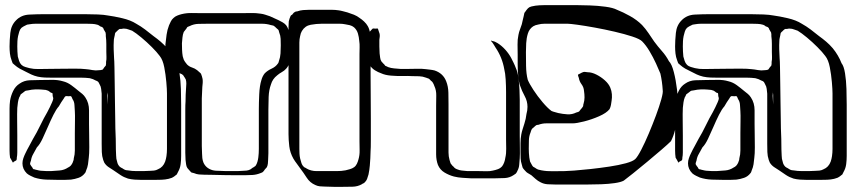

<svg xmlns="http://www.w3.org/2000/svg" viewBox="-20 -663 3301 744"><path d="M682 -216Q682 -205 682 -183.5Q682 -162 682 -137.5Q682 -113 682 -91.5Q682 -70 682 -59Q682 -43 680 -27Q678 -11 670 3Q668 8 665 13Q664 14 661 16Q658 18 656 20Q654 21 651.5 23Q649 25 646 26Q643 27 639.5 28Q636 29 633 30Q620 33 606.5 33.5Q593 34 580 34H527Q514 34 501 33Q488 32 476 29Q460 24 446.5 15Q433 6 420 -3Q410 -9 400 -16Q390 -23 384 -33Q383 -35 382 -38Q381 -41 380 -43Q375 -58 374.5 -74Q374 -90 374 -106V-300Q373 -309 372 -318.5Q371 -328 366 -336Q365 -338 363 -342Q361 -346 359 -347Q357 -349 351 -351Q341 -357 328 -360Q312 -362 295.5 -362Q279 -362 262 -362H182Q169 -362 154.5 -362.5Q140 -363 126 -366Q113 -369 101 -374.5Q89 -380 78 -386Q67 -391 56.5 -397Q46 -403 37 -411L29 -418Q28 -420 27 -423.5Q26 -427 25 -429Q20 -442 18.5 -455.5Q17 -469 17 -483Q17 -506 20 -535.5Q23 -565 42 -584Q62 -605 93.5 -606.5Q125 -608 147 -608H272Q287 -608 311 -608Q335 -608 359 -607Q383 -606 398 -603Q421 -600 453.5 -592.5Q486 -585 508 -571Q526 -561 542.5 -548.5Q559 -536 575 -523Q589 -513 602.5 -501.5Q616 -490 628 -476Q650 -449 662 -418Q671 -407 675.5 -379Q680 -351 681 -318Q682 -285 682 -256.5Q682 -228 682 -216ZM391 -423Q393 -433 392.5 -442.5Q392 -452 392 -462Q392 -477 392 -492.5Q392 -508 390 -523Q390 -526 390 -530Q390 -534 389 -537L382 -549Q381 -551 380.5 -553Q380 -555 378 -556Q377 -558 373.5 -559Q370 -560 368 -561Q366 -563 363.5 -564.5Q361 -566 358 -567Q348 -570 337 -570.5Q326 -571 316 -571Q305 -571 280.5 -571Q256 -571 227 -571Q198 -571 173.5 -571Q149 -571 138 -571Q128 -571 117 -571Q106 -571 95 -569Q92 -568 88.5 -568Q85 -568 82 -566Q80 -565 77 -563.5Q74 -562 72 -561Q71 -560 68 -558.5Q65 -557 63 -555Q57 -549 54.5 -540Q52 -531 50 -523Q48 -513 47.5 -503.5Q47 -494 47 -483Q47 -473 47.5 -463.5Q48 -454 49 -444Q51 -436 54 -427Q57 -418 63 -412Q69 -406 78 -403.5Q87 -401 94 -399Q111 -395 129 -395.5Q147 -396 166 -396Q181 -396 210.5 -396.5Q240 -397 269 -397Q298 -397 313 -395Q325 -394 338 -391.5Q351 -389 364 -391Q366 -391 370.5 -391.5Q375 -392 377 -393Q379 -394 381 -397.5Q383 -401 384 -402Q386 -404 387.5 -406Q389 -408 390 -409Q391 -412 391 -416Q391 -420 391 -423ZM625 -58Q627 -72 627 -86Q627 -100 627 -114V-301Q627 -316 624.5 -345Q622 -374 616.5 -402.5Q611 -431 599 -446Q588 -461 568.5 -480.5Q549 -500 528 -517.5Q507 -535 492 -544Q485 -546 477.5 -549Q470 -552 463 -552Q459 -553 451 -551Q450 -551 447 -551Q444 -551 442 -550Q440 -549 437 -546Q434 -543 432 -541Q431 -540 429.5 -539Q428 -538 427 -536Q426 -535 425.5 -532.5Q425 -530 425 -528Q424 -522 422.5 -516.5Q421 -511 421 -504Q420 -488 420.5 -472Q421 -456 422 -438Q423 -429 423.5 -401.5Q424 -374 424.5 -338Q425 -302 425.5 -266Q426 -230 426.5 -202.5Q427 -175 427 -166Q428 -146 428.5 -125Q429 -104 429 -84Q430 -73 430 -60Q430 -47 434 -36Q436 -25 444 -17Q446 -15 449 -13.5Q452 -12 454 -11Q456 -10 458.5 -8Q461 -6 464 -5Q466 -4 469 -3.5Q472 -3 474 -3Q492 0 509 0Q522 0 534.5 0Q547 0 560 -1Q568 -1 576.5 -2Q585 -3 592 -7Q612 -15 620 -37Q622 -42 623 -47.5Q624 -53 625 -58ZM325 -182Q325 -167 325.5 -142Q326 -117 326 -92Q326 -67 324 -52Q323 -39 321 -26.5Q319 -14 314 -3Q313 0 312 3Q311 6 309 8Q299 21 284.5 26Q270 31 255 33Q243 34 230.5 34Q218 34 205 34Q183 34 159 33Q135 32 113 25Q106 22 98 18Q90 14 84 9Q67 -8 67 -30Q67 -40 70.5 -50Q74 -60 78 -68Q85 -83 93 -97Q101 -111 108 -125Q122 -148 136 -177Q150 -206 163 -228Q168 -238 173 -247.5Q178 -257 182 -267Q183 -270 184.5 -273.5Q186 -277 186 -280Q187 -282 186 -284.5Q185 -287 185 -288Q184 -290 184 -295Q184 -300 183 -302Q182 -303 180.5 -303Q179 -303 177 -304Q174 -306 170.5 -309Q167 -312 162 -313Q158 -315 152 -315Q146 -315 141 -316Q129 -317 116 -316.5Q103 -316 90 -313Q87 -312 83.5 -312Q80 -312 77 -310L68 -303Q67 -302 64.5 -300.5Q62 -299 60 -297Q59 -295 58 -292Q57 -289 55 -287Q51 -277 49.5 -266.5Q48 -256 47 -245Q46 -223 46.5 -192.5Q47 -162 47 -139V-72Q47 -67 46.5 -61.5Q46 -56 45 -51Q45 -50 45 -47.5Q45 -45 44 -43Q43 -41 38.5 -39Q34 -37 32 -35Q32 -33 30 -33Q29 -34 28.5 -35.5Q28 -37 27 -38Q26 -41 23.5 -44.5Q21 -48 19 -52Q18 -58 17.5 -65.5Q17 -73 17 -79V-212Q17 -227 17 -242.5Q17 -258 19 -273Q22 -292 31 -310.5Q40 -329 56 -339Q73 -351 95 -352Q117 -353 137 -353Q158 -353 181 -353.5Q204 -354 224 -348Q241 -344 256 -333Q271 -322 284 -311Q292 -305 299 -299Q306 -293 311 -285Q325 -264 325 -235.5Q325 -207 325 -182ZM397 -258V-296Q397 -298 396.5 -301Q396 -304 396 -306Q396 -307 396.5 -308Q397 -309 396 -307V-304Q396 -301 395.5 -298Q395 -295 395 -292Q396 -283 396 -274.5Q396 -266 397 -258ZM266 -50Q270 -64 270 -79.5Q270 -95 270 -109Q270 -124 270 -147Q270 -170 270.5 -193.5Q271 -217 270 -232Q269 -243 268.5 -256Q268 -269 261 -279Q260 -281 258.5 -285Q257 -289 255 -290Q254 -291 251 -290.5Q248 -290 246 -290Q244 -290 240 -290.5Q236 -291 234 -290Q232 -289 230 -286Q228 -283 227 -281Q222 -274 217.5 -267Q213 -260 208 -251Q198 -240 187 -218Q176 -196 165.5 -171.5Q155 -147 144.5 -125Q134 -103 123 -92Q117 -80 109.5 -67.5Q102 -55 100 -41Q99 -38 97.5 -33.5Q96 -29 97 -26L102 -18Q104 -17 105.5 -13.5Q107 -10 109 -8Q110 -7 112.5 -7Q115 -7 116 -6Q124 -4 131 -2.5Q138 -1 145 -1Q153 0 161 0Q169 0 177 0Q194 -1 211.5 -2.5Q229 -4 244 -14Q246 -15 248.5 -16.5Q251 -18 253 -20Q256 -23 259 -28Q262 -33 263 -37Q266 -43 266 -50Z M1105 -456Q1104 -441 1102 -425Q1100 -409 1089 -397Q1082 -389 1072 -383.5Q1062 -378 1054 -371Q1036 -357 1030 -336Q1022 -314 1021 -287.5Q1020 -261 1020 -238V-94Q1020 -81 1020 -69Q1020 -57 1019 -44Q1019 -37 1018 -29Q1017 -21 1014 -15Q1012 -12 1006 -6Q1005 -4 1003 -1.5Q1001 1 999 3Q997 5 994 6Q991 7 989 8Q974 14 958.5 15Q943 16 928 16Q917 16 895.5 16Q874 16 849.5 15.5Q825 15 803.5 14.5Q782 14 771 14Q761 14 751 13Q741 12 732 8Q729 7 726 6.5Q723 6 721 5Q719 3 716.5 0Q714 -3 712 -5Q711 -7 709 -8.5Q707 -10 706 -12Q702 -18 701 -27Q700 -36 699 -43Q698 -57 698 -71.5Q698 -86 698 -99Q698 -110 698 -133.5Q698 -157 698 -184.5Q698 -212 698 -235.5Q698 -259 699 -270Q699 -283 699.5 -296Q700 -309 701 -322Q702 -330 702 -339Q702 -348 700 -355L696 -362Q694 -364 692 -368Q690 -372 688 -373Q685 -376 679 -378Q672 -382 663.5 -384.5Q655 -387 649 -391Q640 -397 632 -407Q629 -414 627 -420Q620 -436 620.5 -455Q621 -474 621 -491Q623 -510 625.5 -528.5Q628 -547 635 -565Q638 -572 642 -580Q646 -588 652 -593Q658 -599 666.5 -602.5Q675 -606 683 -608Q703 -613 723.5 -612.5Q744 -612 764 -612H915Q934 -612 952.5 -612.5Q971 -613 990 -610Q999 -609 1008 -606Q1017 -603 1026 -600L1059 -585Q1067 -581 1075 -576.5Q1083 -572 1089 -565Q1094 -558 1097 -549.5Q1100 -541 1101 -533Q1105 -515 1105 -495.5Q1105 -476 1105 -456ZM1068 -487Q1068 -500 1067.5 -512.5Q1067 -525 1062 -537Q1061 -539 1060.5 -542.5Q1060 -546 1058 -548L1050 -555Q1048 -557 1046 -559Q1044 -561 1042 -562Q1040 -564 1036 -564.5Q1032 -565 1029 -566Q1013 -571 995 -571Q977 -571 960 -571H784Q767 -571 749 -570.5Q731 -570 715 -562Q713 -561 710 -560Q707 -559 705 -557Q704 -555 702.5 -552.5Q701 -550 699 -548L692 -539Q688 -529 687 -517.5Q686 -506 685 -495Q685 -483 685.5 -470Q686 -457 688 -445Q689 -442 690 -438.5Q691 -435 692 -432Q693 -429 695 -426.5Q697 -424 698 -422Q700 -420 701.5 -417.5Q703 -415 705 -413Q713 -405 724 -401.5Q735 -398 744 -391Q747 -389 753 -383Q754 -382 756 -380.5Q758 -379 759 -377Q761 -373 762.5 -367Q764 -361 765 -357Q766 -350 765.5 -342Q765 -334 764 -326Q763 -315 763 -304Q763 -293 762 -282V-128Q762 -112 762 -97Q762 -82 763 -67Q763 -59 764 -50.5Q765 -42 768 -34Q777 -12 802 -4Q809 -2 816.5 -1.5Q824 -1 831 -1Q844 0 856.5 0Q869 0 881 0Q891 0 900 0Q909 0 919 -1Q927 -1 935.5 -2Q944 -3 951 -7Q954 -9 957 -11.5Q960 -14 963 -15Q965 -17 967 -18Q969 -19 970 -20Q975 -27 977.5 -36Q980 -45 981 -53Q983 -69 983 -86Q983 -103 983 -119V-241Q983 -264 984.5 -297.5Q986 -331 993 -353Q997 -368 1006 -379Q1017 -390 1032.5 -397Q1048 -404 1057 -417Q1059 -419 1059.5 -422Q1060 -425 1061 -427Q1066 -441 1067 -456Q1068 -471 1068 -487Z M1416 -419Q1416 -410 1416 -375.5Q1416 -341 1416.5 -295Q1417 -249 1417 -202.5Q1417 -156 1417 -121.5Q1417 -87 1416 -78Q1416 -64 1415 -49.5Q1414 -35 1413 -21Q1412 -13 1411 -4Q1410 5 1408 13Q1406 21 1402.5 30Q1399 39 1391 46Q1390 47 1387 48Q1384 49 1382 51Q1366 60 1346 60.5Q1326 61 1308 61Q1291 61 1273.5 61Q1256 61 1239 60Q1229 60 1219.5 59Q1210 58 1202 54Q1181 45 1168.5 25.5Q1156 6 1143 -11Q1137 -20 1130 -29Q1123 -38 1117 -48Q1104 -71 1101 -96Q1098 -121 1098 -143V-534Q1098 -545 1098 -557Q1098 -569 1099 -580Q1100 -585 1102 -591Q1104 -597 1106 -601Q1107 -604 1112 -606Q1114 -608 1116.5 -611.5Q1119 -615 1122 -616Q1125 -619 1132 -619Q1143 -623 1154.5 -624Q1166 -625 1177 -625H1241Q1254 -625 1266.5 -625Q1279 -625 1292 -623Q1300 -622 1309 -619.5Q1318 -617 1326 -615Q1339 -611 1351.5 -606Q1364 -601 1374 -593Q1382 -588 1391 -579.5Q1400 -571 1405 -562Q1412 -550 1413.5 -535.5Q1415 -521 1416 -507Q1417 -485 1416.5 -463.5Q1416 -442 1416 -419ZM1250 0Q1267 0 1285 0Q1303 0 1319 -3Q1327 -5 1336 -7.5Q1345 -10 1352 -15Q1359 -20 1363 -28.5Q1367 -37 1369 -45Q1374 -62 1373.5 -80.5Q1373 -99 1373 -116V-454Q1373 -467 1373.5 -479.5Q1374 -492 1372 -505Q1371 -519 1367 -533Q1363 -547 1352 -557Q1345 -563 1335 -565.5Q1325 -568 1317 -569Q1307 -571 1297 -571Q1287 -571 1277 -571H1226Q1206 -571 1184 -567Q1162 -563 1150 -543Q1145 -535 1143 -523Q1140 -511 1140 -498Q1140 -485 1140 -472V-86Q1140 -77 1140.5 -67.5Q1141 -58 1143 -49Q1145 -41 1148 -31.5Q1151 -22 1158 -16Q1160 -14 1163 -13Q1166 -12 1168 -10Q1185 0 1207 0Q1229 0 1250 0Z M1994 -178Q1994 -163 1994 -138.5Q1994 -114 1994.5 -89.5Q1995 -65 1994 -50Q1993 -37 1992 -24.5Q1991 -12 1985 -1Q1984 1 1983 3.5Q1982 6 1980 8Q1979 10 1976 11.5Q1973 13 1971 15Q1955 26 1935.5 27Q1916 28 1897 28H1805Q1789 27 1772 26Q1755 25 1739 21Q1720 16 1702.5 5.5Q1685 -5 1677 -24Q1670 -43 1670 -65Q1670 -87 1670 -107V-253Q1670 -272 1670.5 -292.5Q1671 -313 1663 -330Q1662 -333 1660.5 -336.5Q1659 -340 1657 -343Q1656 -345 1654 -347Q1652 -349 1650 -350Q1648 -352 1646 -354.5Q1644 -357 1642 -358Q1640 -359 1636.5 -360Q1633 -361 1631 -362Q1618 -367 1604.5 -367.5Q1591 -368 1577 -368Q1562 -369 1539.5 -368.5Q1517 -368 1494.5 -370Q1472 -372 1457 -379Q1445 -383 1433 -390.5Q1421 -398 1414 -409Q1412 -413 1410.5 -417.5Q1409 -422 1407 -426Q1406 -430 1405.5 -434Q1405 -438 1404 -442Q1403 -451 1402.5 -459.5Q1402 -468 1402 -477Q1402 -489 1402.5 -501Q1403 -513 1406 -524L1409 -535Q1411 -539 1414.5 -542Q1418 -545 1420 -548Q1421 -549 1422 -550Q1423 -551 1424 -552Q1426 -553 1429.5 -552.5Q1433 -552 1435 -552Q1437 -552 1440 -552.5Q1443 -553 1444 -552Q1445 -551 1445 -550Q1445 -549 1446 -547Q1447 -543 1448.5 -539.5Q1450 -536 1451 -532Q1452 -527 1451.5 -521Q1451 -515 1450 -509Q1450 -496 1450 -483Q1450 -470 1451 -456Q1452 -449 1453 -440Q1454 -431 1458 -425Q1460 -422 1466 -416Q1468 -415 1469.5 -412.5Q1471 -410 1473 -408Q1475 -407 1478 -406Q1481 -405 1484 -403Q1495 -399 1507 -398Q1519 -397 1531 -396H1566Q1582 -396 1598 -396.5Q1614 -397 1630 -395Q1638 -394 1647 -393Q1656 -392 1664 -390Q1697 -379 1709 -348Q1717 -328 1717.5 -304Q1718 -280 1718 -258V-101Q1718 -87 1718 -72Q1718 -57 1722 -43Q1723 -40 1724 -36.5Q1725 -33 1726 -30L1733 -21Q1735 -20 1737 -17.5Q1739 -15 1741 -13Q1744 -10 1750 -7.5Q1756 -5 1760 -4Q1768 -2 1776.5 -1.5Q1785 -1 1792 0H1837Q1850 0 1864 0.5Q1878 1 1890 -2Q1900 -4 1909.5 -7.5Q1919 -11 1926 -19Q1931 -26 1934 -34.5Q1937 -43 1938 -51Q1942 -68 1941.5 -86.5Q1941 -105 1941 -122V-266Q1941 -281 1941 -305.5Q1941 -330 1939.5 -355Q1938 -380 1934 -395Q1930 -418 1921.5 -439Q1913 -460 1900 -479Q1897 -484 1894 -489Q1891 -494 1888 -498Q1887 -499 1884.5 -502Q1882 -505 1883 -506Q1883 -506 1888 -504Q1894 -503 1898.5 -501Q1903 -499 1908 -496Q1924 -486 1938 -470.5Q1952 -455 1961 -438Q1966 -428 1970.5 -419Q1975 -410 1979 -399Q1986 -384 1989 -361Q1992 -338 1993 -315Q1994 -292 1994 -277Z M2572 -426Q2583 -415 2591 -384Q2599 -353 2603.5 -315.5Q2608 -278 2608.5 -246Q2609 -214 2605 -202Q2601 -180 2595.5 -158Q2590 -136 2580 -116Q2569 -105 2543.5 -83Q2518 -61 2488.5 -36.5Q2459 -12 2433.5 8.5Q2408 29 2397 37Q2386 43 2362 46.5Q2338 50 2309.5 51Q2281 52 2257 52Q2233 52 2222 52H2131Q2117 52 2102 51Q2087 50 2074 43Q2064 38 2055.5 30.5Q2047 23 2039 16Q2035 13 2030 10.5Q2025 8 2020 4Q2016 0 2011.5 -5Q2007 -10 2005 -14Q2004 -16 2003.5 -19.5Q2003 -23 2002 -25Q1998 -37 1997.5 -49Q1997 -61 1997 -73Q1997 -90 1997 -108Q1997 -126 2000 -142Q2002 -153 2005.5 -163.5Q2009 -174 2012 -184Q2015 -193 2017 -202.5Q2019 -212 2020 -221Q2022 -228 2023 -235Q2024 -242 2024 -249Q2024 -271 2013 -291Q2002 -311 1995 -332Q1990 -347 1988 -369.5Q1986 -392 1986 -414Q1986 -436 1986 -451Q1986 -471 1985.5 -490Q1985 -509 1989 -528Q1991 -539 1995 -549Q1999 -559 2002 -569Q2004 -577 2005.5 -584.5Q2007 -592 2009 -599Q2010 -602 2010.5 -606Q2011 -610 2012 -613Q2014 -616 2016.5 -619Q2019 -622 2020 -624L2026 -631Q2031 -636 2039.5 -638Q2048 -640 2055 -641Q2071 -643 2087 -643Q2103 -643 2119 -643H2220Q2235 -643 2265.5 -642Q2296 -641 2326 -637Q2356 -633 2371 -625Q2394 -616 2421 -601Q2448 -586 2468 -566Q2482 -551 2493 -534.5Q2504 -518 2515 -502Q2529 -483 2545 -465Q2561 -447 2572 -426ZM2442 -47Q2451 -56 2465 -83Q2479 -110 2494 -145.5Q2509 -181 2522 -216Q2535 -251 2542.5 -278Q2550 -305 2548 -314Q2546 -347 2539 -378Q2533 -393 2522 -417Q2511 -441 2497 -464.5Q2483 -488 2468 -503Q2459 -512 2430 -521.5Q2401 -531 2362.5 -540Q2324 -549 2285.5 -556Q2247 -563 2218 -567Q2189 -571 2180 -571H2114Q2102 -571 2089.5 -571Q2077 -571 2066 -568Q2054 -566 2046 -561Q2031 -551 2025.5 -533Q2020 -515 2019 -495.5Q2018 -476 2018 -461Q2018 -439 2018.5 -408Q2019 -377 2025 -354Q2031 -339 2047 -314.5Q2063 -290 2082.5 -267Q2102 -244 2117 -233Q2124 -230 2130.5 -228.5Q2137 -227 2143 -225Q2161 -221 2179 -220Q2197 -219 2213 -227Q2221 -229 2224 -231Q2228 -237 2231 -240Q2233 -242 2235 -244.5Q2237 -247 2238 -249Q2240 -251 2240 -254.5Q2240 -258 2241 -260Q2245 -273 2245 -285.5Q2245 -298 2243 -311Q2242 -325 2233.5 -336.5Q2225 -348 2223 -361Q2222 -363 2220.5 -368Q2219 -373 2220 -374Q2221 -375 2224 -376Q2227 -377 2228 -378Q2231 -380 2234.5 -381.5Q2238 -383 2241 -384Q2245 -385 2249.5 -384Q2254 -383 2258 -383Q2273 -383 2291 -374Q2309 -365 2324 -351.5Q2339 -338 2345 -323Q2350 -311 2351 -298Q2352 -285 2350 -273Q2349 -265 2347.5 -256.5Q2346 -248 2342 -240Q2330 -225 2301.5 -212.5Q2273 -200 2243.5 -192.5Q2214 -185 2199 -185H2125Q2111 -185 2096.5 -185Q2082 -185 2068 -180Q2066 -179 2062.5 -179Q2059 -179 2057 -177Q2055 -176 2053 -174Q2051 -172 2049 -170Q2047 -169 2045 -167Q2043 -165 2041 -163Q2039 -160 2038 -156.5Q2037 -153 2036 -150Q2030 -136 2029.5 -119.5Q2029 -103 2029 -87Q2029 -79 2029.5 -70Q2030 -61 2031 -53Q2032 -49 2032.5 -44.5Q2033 -40 2034 -37Q2035 -34 2037.5 -30.5Q2040 -27 2041 -24Q2043 -20 2046 -17Q2047 -16 2049.5 -15Q2052 -14 2053 -13Q2056 -11 2059 -9Q2062 -7 2065 -6Q2068 -5 2071.5 -4.5Q2075 -4 2078 -3Q2099 1 2122 0.5Q2145 0 2168 0Q2177 0 2204.5 -2Q2232 -4 2268.5 -8Q2305 -12 2341.5 -17.5Q2378 -23 2405.5 -30.5Q2433 -38 2442 -47Z M3261 -216Q3261 -205 3261 -183.5Q3261 -162 3261 -137.5Q3261 -113 3261 -91.5Q3261 -70 3261 -59Q3261 -43 3259 -27Q3257 -11 3249 3Q3247 8 3244 13Q3243 14 3240 16Q3237 18 3235 20Q3233 21 3230.5 23Q3228 25 3225 26Q3222 27 3218.5 28Q3215 29 3212 30Q3199 33 3185.5 33.5Q3172 34 3159 34H3106Q3093 34 3080 33Q3067 32 3055 29Q3039 24 3025.5 15Q3012 6 2999 -3Q2989 -9 2979 -16Q2969 -23 2963 -33Q2962 -35 2961 -38Q2960 -41 2959 -43Q2954 -58 2953.5 -74Q2953 -90 2953 -106V-300Q2952 -309 2951 -318.5Q2950 -328 2945 -336Q2944 -338 2942 -342Q2940 -346 2938 -347Q2936 -349 2930 -351Q2920 -357 2907 -360Q2891 -362 2874.5 -362Q2858 -362 2841 -362H2761Q2748 -362 2733.5 -362.5Q2719 -363 2705 -366Q2692 -369 2680 -374.5Q2668 -380 2657 -386Q2646 -391 2635.5 -397Q2625 -403 2616 -411L2608 -418Q2607 -420 2606 -423.5Q2605 -427 2604 -429Q2599 -442 2597.5 -455.5Q2596 -469 2596 -483Q2596 -506 2599 -535.5Q2602 -565 2621 -584Q2641 -605 2672.5 -606.5Q2704 -608 2726 -608H2851Q2866 -608 2890 -608Q2914 -608 2938 -607Q2962 -606 2977 -603Q3000 -600 3032.5 -592.5Q3065 -585 3087 -571Q3105 -561 3121.5 -548.5Q3138 -536 3154 -523Q3168 -513 3181.5 -501.5Q3195 -490 3207 -476Q3229 -449 3241 -418Q3250 -407 3254.5 -379Q3259 -351 3260 -318Q3261 -285 3261 -256.5Q3261 -228 3261 -216ZM2970 -423Q2972 -433 2971.5 -442.5Q2971 -452 2971 -462Q2971 -477 2971 -492.5Q2971 -508 2969 -523Q2969 -526 2969 -530Q2969 -534 2968 -537L2961 -549Q2960 -551 2959.5 -553Q2959 -555 2957 -556Q2956 -558 2952.5 -559Q2949 -560 2947 -561Q2945 -563 2942.5 -564.5Q2940 -566 2937 -567Q2927 -570 2916 -570.5Q2905 -571 2895 -571Q2884 -571 2859.5 -571Q2835 -571 2806 -571Q2777 -571 2752.5 -571Q2728 -571 2717 -571Q2707 -571 2696 -571Q2685 -571 2674 -569Q2671 -568 2667.5 -568Q2664 -568 2661 -566Q2659 -565 2656 -563.5Q2653 -562 2651 -561Q2650 -560 2647 -558.5Q2644 -557 2642 -555Q2636 -549 2633.5 -540Q2631 -531 2629 -523Q2627 -513 2626.5 -503.5Q2626 -494 2626 -483Q2626 -473 2626.5 -463.5Q2627 -454 2628 -444Q2630 -436 2633 -427Q2636 -418 2642 -412Q2648 -406 2657 -403.5Q2666 -401 2673 -399Q2690 -395 2708 -395.5Q2726 -396 2745 -396Q2760 -396 2789.5 -396.5Q2819 -397 2848 -397Q2877 -397 2892 -395Q2904 -394 2917 -391.5Q2930 -389 2943 -391Q2945 -391 2949.5 -391.5Q2954 -392 2956 -393Q2958 -394 2960 -397.5Q2962 -401 2963 -402Q2965 -404 2966.5 -406Q2968 -408 2969 -409Q2970 -412 2970 -416Q2970 -420 2970 -423ZM3204 -58Q3206 -72 3206 -86Q3206 -100 3206 -114V-301Q3206 -316 3203.5 -345Q3201 -374 3195.5 -402.5Q3190 -431 3178 -446Q3167 -461 3147.5 -480.5Q3128 -500 3107 -517.5Q3086 -535 3071 -544Q3064 -546 3056.5 -549Q3049 -552 3042 -552Q3038 -553 3030 -551Q3029 -551 3026 -551Q3023 -551 3021 -550Q3019 -549 3016 -546Q3013 -543 3011 -541Q3010 -540 3008.5 -539Q3007 -538 3006 -536Q3005 -535 3004.5 -532.5Q3004 -530 3004 -528Q3003 -522 3001.5 -516.5Q3000 -511 3000 -504Q2999 -488 2999.5 -472Q3000 -456 3001 -438Q3002 -429 3002.5 -401.5Q3003 -374 3003.5 -338Q3004 -302 3004.5 -266Q3005 -230 3005.5 -202.5Q3006 -175 3006 -166Q3007 -146 3007.5 -125Q3008 -104 3008 -84Q3009 -73 3009 -60Q3009 -47 3013 -36Q3015 -25 3023 -17Q3025 -15 3028 -13.5Q3031 -12 3033 -11Q3035 -10 3037.5 -8Q3040 -6 3043 -5Q3045 -4 3048 -3.5Q3051 -3 3053 -3Q3071 0 3088 0Q3101 0 3113.5 0Q3126 0 3139 -1Q3147 -1 3155.5 -2Q3164 -3 3171 -7Q3191 -15 3199 -37Q3201 -42 3202 -47.5Q3203 -53 3204 -58ZM2904 -182Q2904 -167 2904.5 -142Q2905 -117 2905 -92Q2905 -67 2903 -52Q2902 -39 2900 -26.5Q2898 -14 2893 -3Q2892 0 2891 3Q2890 6 2888 8Q2878 21 2863.5 26Q2849 31 2834 33Q2822 34 2809.5 34Q2797 34 2784 34Q2762 34 2738 33Q2714 32 2692 25Q2685 22 2677 18Q2669 14 2663 9Q2646 -8 2646 -30Q2646 -40 2649.5 -50Q2653 -60 2657 -68Q2664 -83 2672 -97Q2680 -111 2687 -125Q2701 -148 2715 -177Q2729 -206 2742 -228Q2747 -238 2752 -247.5Q2757 -257 2761 -267Q2762 -270 2763.5 -273.5Q2765 -277 2765 -280Q2766 -282 2765 -284.5Q2764 -287 2764 -288Q2763 -290 2763 -295Q2763 -300 2762 -302Q2761 -303 2759.5 -303Q2758 -303 2756 -304Q2753 -306 2749.5 -309Q2746 -312 2741 -313Q2737 -315 2731 -315Q2725 -315 2720 -316Q2708 -317 2695 -316.5Q2682 -316 2669 -313Q2666 -312 2662.5 -312Q2659 -312 2656 -310L2647 -303Q2646 -302 2643.5 -300.5Q2641 -299 2639 -297Q2638 -295 2637 -292Q2636 -289 2634 -287Q2630 -277 2628.5 -266.5Q2627 -256 2626 -245Q2625 -223 2625.5 -192.5Q2626 -162 2626 -139V-72Q2626 -67 2625.5 -61.5Q2625 -56 2624 -51Q2624 -50 2624 -47.5Q2624 -45 2623 -43Q2622 -41 2617.5 -39Q2613 -37 2611 -35Q2611 -33 2609 -33Q2608 -34 2607.5 -35.5Q2607 -37 2606 -38Q2605 -41 2602.5 -44.5Q2600 -48 2598 -52Q2597 -58 2596.5 -65.5Q2596 -73 2596 -79V-212Q2596 -227 2596 -242.5Q2596 -258 2598 -273Q2601 -292 2610 -310.5Q2619 -329 2635 -339Q2652 -351 2674 -352Q2696 -353 2716 -353Q2737 -353 2760 -353.5Q2783 -354 2803 -348Q2820 -344 2835 -333Q2850 -322 2863 -311Q2871 -305 2878 -299Q2885 -293 2890 -285Q2904 -264 2904 -235.5Q2904 -207 2904 -182ZM2976 -258V-296Q2976 -298 2975.5 -301Q2975 -304 2975 -306Q2975 -307 2975.5 -308Q2976 -309 2975 -307V-304Q2975 -301 2974.5 -298Q2974 -295 2974 -292Q2975 -283 2975 -274.5Q2975 -266 2976 -258ZM2845 -50Q2849 -64 2849 -79.5Q2849 -95 2849 -109Q2849 -124 2849 -147Q2849 -170 2849.5 -193.5Q2850 -217 2849 -232Q2848 -243 2847.5 -256Q2847 -269 2840 -279Q2839 -281 2837.5 -285Q2836 -289 2834 -290Q2833 -291 2830 -290.5Q2827 -290 2825 -290Q2823 -290 2819 -290.5Q2815 -291 2813 -290Q2811 -289 2809 -286Q2807 -283 2806 -281Q2801 -274 2796.5 -267Q2792 -260 2787 -251Q2777 -240 2766 -218Q2755 -196 2744.5 -171.5Q2734 -147 2723.5 -125Q2713 -103 2702 -92Q2696 -80 2688.5 -67.5Q2681 -55 2679 -41Q2678 -38 2676.5 -33.5Q2675 -29 2676 -26L2681 -18Q2683 -17 2684.5 -13.5Q2686 -10 2688 -8Q2689 -7 2691.5 -7Q2694 -7 2695 -6Q2703 -4 2710 -2.5Q2717 -1 2724 -1Q2732 0 2740 0Q2748 0 2756 0Q2773 -1 2790.5 -2.5Q2808 -4 2823 -14Q2825 -15 2827.5 -16.5Q2830 -18 2832 -20Q2835 -23 2838 -28Q2841 -33 2842 -37Q2845 -43 2845 -50Z"/></svg>

Font: Rubik Vinyl
Style: Regular
Weight: 400
Designer: Hubert and Fischer, NaN
Foundry: Hubert and Fischer, NaN
Version: Version 2.200